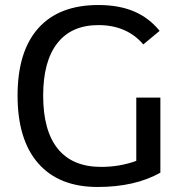

<svg xmlns="http://www.w3.org/2000/svg" viewBox="-20 -736 734 765"><path d="M619 -347V-48Q518 9 369 9Q215 9 132.5 -85Q50 -179 50 -355Q50 -531 132.5 -623.5Q215 -716 372 -716Q454 -716 514 -690.5Q574 -665 616 -613L551 -559Q485 -636 372 -636Q265 -636 208.5 -564Q152 -492 152 -355Q152 -215 210.5 -143Q269 -71 383 -71Q457 -71 523 -95V-347Z"/></svg>

Font: Telex
Style: Regular
Weight: 400
Designer: Andres Torresi
Foundry: Andres Torresi
Version: Version 1.100